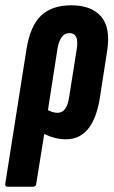

<svg xmlns="http://www.w3.org/2000/svg" viewBox="-44 -520 430 725"><path d="M-16 185Q-26 185 -24 173L56 -334Q70 -422 111 -461Q152 -500 226 -500Q301 -500 338 -457.5Q375 -415 360 -324L333 -150Q308 6 205 6Q165 6 123 -14L93 173Q92 185 81 185ZM173 -336 137 -104Q145 -100 154.5 -97Q164 -94 173 -94Q190 -94 201 -107.5Q212 -121 217 -153L246 -336Q255 -395 218 -395Q183 -395 173 -336Z"/></svg>

Font: Sofia Sans Extra Condensed ExtraBold
Style: Italic
Weight: 800
Italic angle: -9°
Designer: Botio Nikoltchev, Ani Petrova
Foundry: lettersoup
Version: Version 4.101; ttfautohint (v1.8.4.7-5d5b)